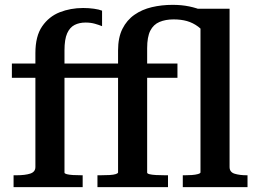

<svg xmlns="http://www.w3.org/2000/svg" viewBox="-20 -772 1058 792"><path d="M29 -510H393V-451H29ZM246 -60Q246 -56 255.5 -53.5Q265 -51 281 -50Q297 -49 318 -49H321V0H36V-49H47Q84 -49 105 -56Q126 -63 126 -83V-553Q126 -623 154 -663.5Q182 -704 226.5 -721.5Q271 -739 323 -739Q346 -739 367.5 -736Q389 -733 401 -728V-664Q389 -669 371.5 -674Q354 -679 333 -679Q307 -679 287.5 -669Q268 -659 257 -634.5Q246 -610 246 -564ZM370 -510H712V-451H370ZM734 0V-49H742Q756 -49 771 -50Q786 -51 796.5 -54Q807 -57 807 -61V-699L749 -736H927V-83Q927 -62 947.5 -55.5Q968 -49 999 -49H1001V0ZM673 0H382V-49H393Q415 -49 432 -50Q449 -51 458 -54Q467 -57 467 -61V-564Q467 -617 485 -653Q503 -689 534.5 -711Q566 -733 606.5 -742.5Q647 -752 692 -752Q729 -752 760.5 -745.5Q792 -739 818 -727.5Q844 -716 862 -701L836 -619Q819 -646 797.5 -662Q776 -678 751.5 -685Q727 -692 696 -692Q663 -692 638 -681.5Q613 -671 600 -645.5Q587 -620 587 -573V-60Q587 -56 596.5 -53.5Q606 -51 623.5 -50Q641 -49 662 -49H673Z"/></svg>

Font: Roboto Serif 36pt Medium
Style: Regular
Weight: 500
Designer: Greg Gazdowicz
Foundry: Commercial Type
Version: Version 1.008